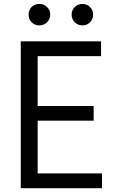

<svg xmlns="http://www.w3.org/2000/svg" viewBox="-20 -944 598 988"><path d="M86.9 24.4V-731.4H500V-655.3H173.8V-398.4H461.9V-323.2H173.8V-51.8H504.9V24.4ZM142.6 -829.6Q127 -845.7 127 -868.7Q127 -891.6 142.6 -907.7Q158.2 -923.8 182.1 -923.8Q206.1 -923.8 222.2 -907.7Q238.3 -891.6 238.3 -868.7Q238.3 -845.7 222.2 -829.6Q206.1 -813.5 182.1 -813.5Q158.2 -813.5 142.6 -829.6ZM364.7 -829.6Q348.6 -845.7 348.6 -868.7Q348.6 -891.6 364.7 -907.7Q380.9 -923.8 404.3 -923.8Q427.7 -923.8 443.4 -907.7Q459 -891.6 459 -868.7Q459 -845.7 443.4 -829.6Q427.7 -813.5 404.3 -813.5Q380.9 -813.5 364.7 -829.6Z"/></svg>

Font: GenEi M Gothic v2 Regular
Style: Regular
Weight: 400
Version: Version 2.0